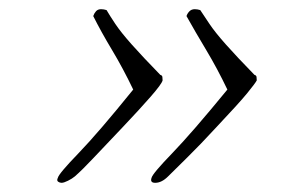

<svg xmlns="http://www.w3.org/2000/svg" viewBox="-20 -389 643 418"><path d="M318 9Q306 9 310 -2Q312 -11 355 -55.5Q398 -100 475 -194Q453 -240 429 -280Q405 -320 386 -354Q388 -360 392.5 -364.5Q397 -369 404 -369Q407 -369 410 -368.5Q413 -368 416 -367Q424 -355 436 -337Q448 -319 471.5 -292.5Q495 -266 534 -226Q538 -225 538.5 -221.5Q539 -218 539 -214Q536 -208 518.5 -186.5Q501 -165 451 -112Q415 -73 388 -46.5Q361 -20 346 -5Q332 9 318 9ZM114 9Q110 9 106.5 6.5Q103 4 106 -2Q108 -11 151 -55.5Q194 -100 270 -194Q248 -240 224 -280Q200 -320 183 -354Q185 -360 189 -364.5Q193 -369 200 -369Q203 -369 206 -368.5Q209 -368 212 -367Q219 -355 231 -337Q243 -319 266.5 -292.5Q290 -266 329 -226Q333 -225 333.5 -221.5Q334 -218 334 -214Q332 -206 308 -178.5Q284 -151 247 -112Q207 -70 183 -44.5Q159 -19 143 -5Q137 0 128 4.5Q119 9 114 9Z"/></svg>

Font: Great Vibes
Style: Regular
Weight: 400
Designer: Robert E. Leuschke, Viktoriya Grabowska, Viviana Monsalve, Eben Sorkin
Foundry: Robert E. Leuschke
Version: Version 1.103; ttfautohint (v1.8.4.7-5d5b)